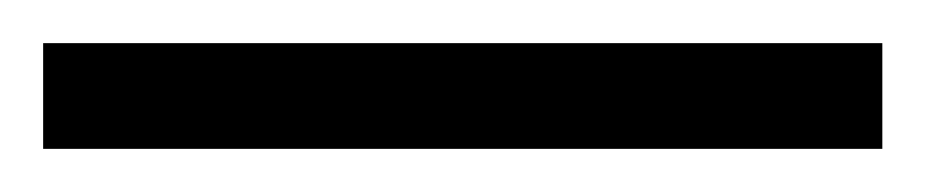

<svg xmlns="http://www.w3.org/2000/svg" viewBox="-24 63 429 89"><path d="M-4 132V83H385V132Z"/></svg>

Font: Noto Serif Armenian Condensed Thin
Style: Regular
Weight: 100
Width: 3
Designer: Monotype Design Team
Foundry: Monotype Imaging Inc.
Version: Version 2.008; ttfautohint (v1.8.4.7-5d5b)